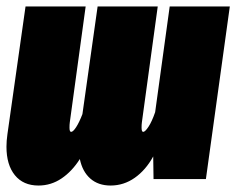

<svg xmlns="http://www.w3.org/2000/svg" viewBox="-20 -554 731 594"><path d="M691 -534 617 0H455L454 -70Q431 -28 397 -4Q363 20 322 20Q284 20 259.5 -1.5Q235 -23 227 -62Q203 -24 170.5 -2Q138 20 99 20Q52 20 26 -12Q0 -44 0 -100Q0 -118 3 -139L59 -534H245L196 -176Q195 -169 195 -159Q195 -146 200 -146Q206 -146 215.5 -160.5Q225 -175 235 -201L282 -534H468L419 -176Q418 -169 418 -159Q418 -146 423 -146Q429 -146 439.5 -162Q450 -178 460 -207L505 -534Z"/></svg>

Font: Fira Sans Extra Condensed Black
Style: Italic
Weight: 900
Width: 3
Italic angle: -8°
Designer: Carrois Corporate & Edenspiekermann AG
Foundry: Carrois Corporate GbR & Edenspiekermann AG
Version: Version 4.203